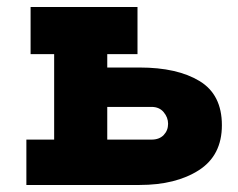

<svg xmlns="http://www.w3.org/2000/svg" viewBox="-20 -526 676 546"><path d="M611 -170Q611 -84 545.5 -42Q480 0 377 0H55V-129H134V-372H67V-506H371V-372H285V-334H377Q484 -334 547.5 -295.5Q611 -257 611 -170ZM458 -174Q458 -192 445.5 -207Q433 -222 411 -222H285V-129H411Q433 -129 445.5 -142Q458 -155 458 -174Z"/></svg>

Font: Arvo
Style: Bold
Weight: 700
Designer: Anton Koovit (Cyrillic Expansion: Cyreal)
Foundry: Anton Koovit, Yassin Baggar
Version: Version 3.000